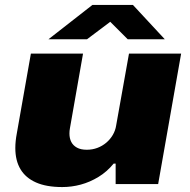

<svg xmlns="http://www.w3.org/2000/svg" viewBox="-20 -745 768 777"><path d="M232 12Q168 12 126 -6.5Q84 -25 63 -60Q42 -95 42 -146Q42 -160 43.5 -174.5Q45 -189 48 -205L105 -528H316L263 -226Q262 -221 261.5 -215.5Q261 -210 261 -205Q261 -185 268.5 -170.5Q276 -156 291.5 -147.5Q307 -139 331 -139Q354 -139 374 -146.5Q394 -154 410 -167.5Q426 -181 436.5 -199Q447 -217 450 -237L502 -528H713L620 0H448V-83H440Q413 -50 378.5 -29Q344 -8 307 2Q270 12 232 12ZM176 -586 354 -725H518L647 -586H497L406 -677H453L332 -586Z"/></svg>

Font: Archivo SemiExpanded Black
Style: Italic
Weight: 900
Width: 6
Italic angle: -10°
Designer: Hector Gatti
Foundry: Omnibus-Type
Version: Version 2.001